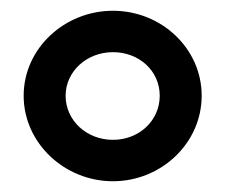

<svg xmlns="http://www.w3.org/2000/svg" viewBox="-20 -799 419 357"><path d="M24 -621C24 -533 100 -462 190 -462C280 -462 355 -533 355 -621C355 -709 280 -779 190 -779C100 -779 24 -709 24 -621ZM102 -621C102 -666 141 -702 190 -702C239 -702 277 -667 277 -621C277 -575 239 -539 190 -539C141 -539 102 -575 102 -621Z"/></svg>

Font: Charger Pro
Style: ExBd
Weight: 400
Designer: Jasper
Foundry: Cannot Into Space Fonts
Version: Version 1.09